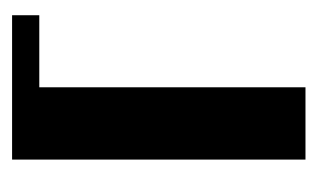

<svg xmlns="http://www.w3.org/2000/svg" viewBox="-126 -410 535 324"><g transform="rotate(-90 142.0 -247.5)"><path d="M35.2 0V-495.1H278.8V-449.2H157.2V0Z"/></g></svg>

Font: Moniqa Black Paragraph
Style: Regular
Weight: 900
Designer: Rajesh Rajput
Foundry: Rajesh Rajput
Version: Version 1.000